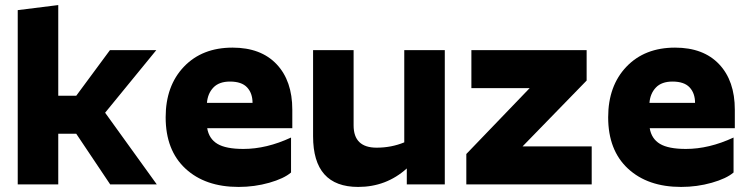

<svg xmlns="http://www.w3.org/2000/svg" viewBox="-20 -728 2956 758"><path d="M50 -688 210 -708V-350H281L414 -530H597L395 -283L599 0H415L281 -200H210V0H50Z M1129 -47Q1101 -23 1043 -6.5Q985 10 922 10Q790 10 712 -62.5Q634 -135 634 -265Q634 -389 706 -464.5Q778 -540 898 -540Q1010 -540 1072 -474.5Q1134 -409 1134 -295V-222H798Q805 -180 838.5 -160Q872 -140 941 -140Q1032 -140 1129 -185ZM888 -406Q845 -406 822.5 -382.5Q800 -359 797 -322H977Q977 -360 955.5 -383Q934 -406 888 -406Z M1736 0H1586V-63Q1505 10 1394 10Q1216 10 1216 -190V-530H1376V-233Q1376 -145 1467 -145Q1525 -145 1576 -166V-530H1736Z M2316 0H1821V-120L2071 -380H1841V-530H2296V-410L2043 -150H2316Z M2876 -47Q2848 -23 2790 -6.5Q2732 10 2669 10Q2537 10 2459 -62.5Q2381 -135 2381 -265Q2381 -389 2453 -464.5Q2525 -540 2645 -540Q2757 -540 2819 -474.5Q2881 -409 2881 -295V-222H2545Q2552 -180 2585.5 -160Q2619 -140 2688 -140Q2779 -140 2876 -185ZM2635 -406Q2592 -406 2569.5 -382.5Q2547 -359 2544 -322H2724Q2724 -360 2702.5 -383Q2681 -406 2635 -406Z"/></svg>

Font: Roundo
Style: Bold
Weight: 700
Designer: Namrata Goyal (Gurmukhi), Shiva Nallaperumal (Latin)
Foundry: Indian Type Foundry
Version: Version 1.000;PS 1.0;hotconv 1.0.88;makeotf.lib2.5.647800